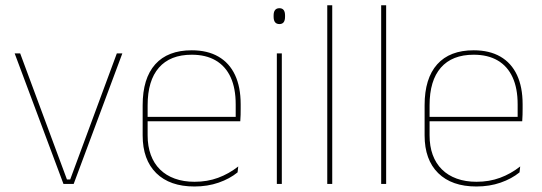

<svg xmlns="http://www.w3.org/2000/svg" viewBox="-20 -684 2015 714"><path d="M241 -16.5 414.5 -485.5H435L254 0H216L34.5 -485.5H55L229 -16.5Z M703 9.5Q611.5 9.5 561 -40.2Q510.5 -90 510.5 -180.5V-292.5Q510.5 -392.5 557.2 -444.8Q604 -497 693 -497Q751.5 -497 792.2 -473.5Q833 -450 854 -405.2Q875 -360.5 875 -296.5V-279.5Q875 -268.5 874.8 -257.5Q874.5 -246.5 873.5 -233H856.5Q856.5 -250.5 856.5 -266.5Q856.5 -282.5 856.5 -296Q856.5 -355.5 837.8 -396.5Q819 -437.5 782.5 -459Q746 -480.5 693 -480.5Q613 -480.5 571 -432.5Q529 -384.5 529 -292.5V-243.5V-239.5V-181Q529 -140 540.8 -108Q552.5 -76 575 -53.8Q597.5 -31.5 630 -19.8Q662.5 -8 703.5 -8Q751 -8 791 -22.8Q831 -37.5 866 -65L863.5 -43Q834 -19 793 -4.8Q752 9.5 703 9.5ZM519 -233V-249.5H867V-233Z M1009.5 0V-485.5H1028V0ZM1019 -594.5Q1008.5 -594.5 1003 -601.2Q997.5 -608 997.5 -622V-626.5Q997.5 -640 1003 -646.8Q1008.5 -653.5 1019 -653.5Q1029.5 -653.5 1034.8 -646.8Q1040 -640 1040 -626.5V-622Q1040 -608 1034.8 -601.2Q1029.5 -594.5 1019 -594.5Z M1197 0V-664.5H1215.5V0Z M1397.5 0V-664.5H1416V0Z M1751.5 9.5Q1660 9.5 1609.5 -40.2Q1559 -90 1559 -180.5V-292.5Q1559 -392.5 1605.8 -444.8Q1652.5 -497 1741.5 -497Q1800 -497 1840.8 -473.5Q1881.5 -450 1902.5 -405.2Q1923.5 -360.5 1923.5 -296.5V-279.5Q1923.5 -268.5 1923.2 -257.5Q1923 -246.5 1922 -233H1905Q1905 -250.5 1905 -266.5Q1905 -282.5 1905 -296Q1905 -355.5 1886.2 -396.5Q1867.5 -437.5 1831 -459Q1794.5 -480.5 1741.5 -480.5Q1661.5 -480.5 1619.5 -432.5Q1577.5 -384.5 1577.5 -292.5V-243.5V-239.5V-181Q1577.5 -140 1589.2 -108Q1601 -76 1623.5 -53.8Q1646 -31.5 1678.5 -19.8Q1711 -8 1752 -8Q1799.5 -8 1839.5 -22.8Q1879.5 -37.5 1914.5 -65L1912 -43Q1882.5 -19 1841.5 -4.8Q1800.5 9.5 1751.5 9.5ZM1567.5 -233V-249.5H1915.5V-233Z"/></svg>

Font: Anek Bangla Medium Thin
Style: Regular
Weight: 250
Version: Version 1.003